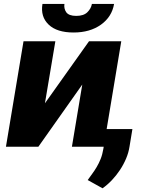

<svg xmlns="http://www.w3.org/2000/svg" viewBox="-20 -759 759 993"><path d="M101.6 -545.5H266.3L212.4 -224.8L440.3 -545.5H607.2L531.6 -91.6H664.8L649.9 -1.1Q645.2 29.8 632.3 60.7Q619.3 91.6 600.5 120Q581.7 148.4 558.6 172.8Q535.5 197.1 510.3 214.8L433.6 172.2Q444.6 156.2 456.7 140.1Q468.8 123.9 479.9 105.1Q491.1 86.3 500.4 63.4Q509.6 40.5 514.6 10.7L516.3 0H351.9L405.5 -321.7L178.3 0H10.7ZM199.6 -738.6H313.2Q309.7 -714.8 322.4 -696Q335.9 -676.8 374.3 -676.8Q412.6 -676.8 431.8 -695.7Q451 -714.5 455.3 -738.6H570Q558.6 -671.9 502.1 -631.4Q445.3 -590.9 360.4 -590.9Q274.5 -590.9 231.9 -631.4Q188.6 -672.6 199.6 -738.6Z"/></svg>

Font: Inter P Extra Bold
Style: Italic
Weight: 800
Italic angle: 9.39999°
Designer: Rasmus Andersson
Foundry: rsms
Version: Version 3.018;git-588b23468